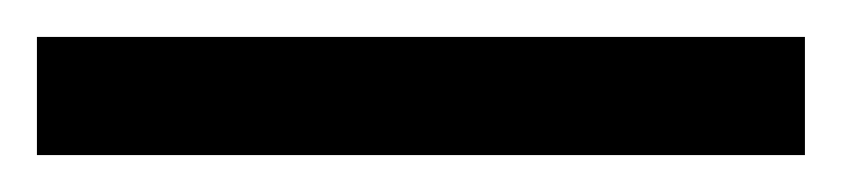

<svg xmlns="http://www.w3.org/2000/svg" viewBox="-22 70 456 104"><path d="M414 154H-2V90H414Z"/></svg>

Font: Noto Sans Sinhala UI SemiCondensed
Style: Regular
Weight: 400
Width: 4
Designer: Jelle Bosma - Monotype Design Team
Foundry: Monotype Imaging Inc.
Version: Version 2.006; ttfautohint (v1.8.4.7-5d5b)